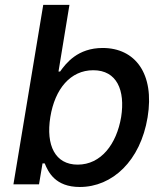

<svg xmlns="http://www.w3.org/2000/svg" viewBox="-20 -747 666 778"><path d="M34.4 0H138.1L152.3 -84.9H161.2C175.4 -50.1 203.8 10.7 303.3 10.7C435.4 10.7 549 -95.2 578.1 -271.7C607.2 -448.5 527.7 -552.6 396 -552.6C294.7 -552.6 247.5 -490.8 223.4 -457H217L261.4 -727.3H155.2ZM183.9 -272.7C202.4 -386.7 265.3 -462.4 358 -462.4C453.8 -462.4 487.9 -381 470.9 -272.7C452.4 -163.4 389.9 -79.9 294.7 -79.9C203.5 -79.9 165.5 -158 183.9 -272.7Z"/></svg>

Font: TID UI Medium
Style: Italic
Weight: 500
Italic angle: -9.39999°
Designer: The TID Project Authors
Foundry: Bakken & Bæck
Version: Version 1.001;hotconv 1.0.109;makeotfexe 2.5.65596